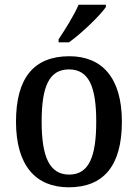

<svg xmlns="http://www.w3.org/2000/svg" viewBox="-20 -786 586 816"><path d="M229 -619V-606H273C327 -644 406 -721 430 -756V-766H314C295 -721 257 -661 229 -619ZM272 10C420 10 498 -81 498 -269C498 -456 413 -547 275 -547C125 -547 48 -456 48 -269C48 -81 133 10 272 10ZM274 -44C189 -44 157 -122 157 -269C157 -417 188 -491 273 -491C358 -491 389 -417 389 -269C389 -122 359 -44 274 -44Z"/></svg>

Font: Noto Serif Devanagari SemiCondensed Medium
Style: Regular
Weight: 500
Width: 4
Designer: Universal Thirst, Indian Type Foundry and the Monotype Design Team
Foundry: Monotype Imaging Inc.
Version: Version 2.004